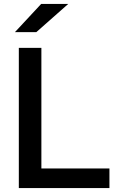

<svg xmlns="http://www.w3.org/2000/svg" viewBox="-20 -959 612 979"><path d="M538 0H76V-715H191V-100H538ZM328 -939 165 -795H56L190 -939Z"/></svg>

Font: Wix Madefor Display SemiBold
Style: Regular
Weight: 600
Designer: Dalton Maag Ltd
Foundry: Dalton Maag Ltd
Version: Version 3.100